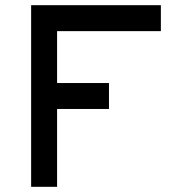

<svg xmlns="http://www.w3.org/2000/svg" viewBox="-20 -720 740 740"><path d="M600 -700H100V0H200V-300H400V-400H200V-600H600Z"/></svg>

Font: FT88
Style: Regular
Weight: 400
Designer: Ange Degheest & Mandy Elbé
Foundry: Velvetyne Type Foundry
Version: Version 1.000;FEAKit 1.0